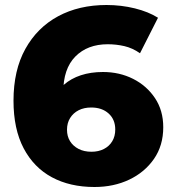

<svg xmlns="http://www.w3.org/2000/svg" viewBox="-20 -734 689 768"><path d="M358 14Q260 14 187.5 -25Q115 -64 74.5 -141Q34 -218 34 -331Q34 -453 81.5 -538.5Q129 -624 212.5 -669Q296 -714 406 -714Q465 -714 519.5 -700.5Q574 -687 612 -663L540 -521Q510 -542 477.5 -549.5Q445 -557 411 -557Q330 -557 281.5 -508Q233 -459 233 -365Q233 -348 233.5 -329.5Q234 -311 237 -292L187 -333Q207 -370 235.5 -395Q264 -420 303.5 -433Q343 -446 392 -446Q458 -446 512.5 -418.5Q567 -391 600 -341.5Q633 -292 633 -225Q633 -152 596 -98.5Q559 -45 497 -15.5Q435 14 358 14ZM346 -127Q374 -127 395.5 -138Q417 -149 429 -169Q441 -189 441 -216Q441 -256 414.5 -280Q388 -304 345 -304Q316 -304 294.5 -293Q273 -282 260.5 -262Q248 -242 248 -215Q248 -189 260 -169.5Q272 -150 294 -138.5Q316 -127 346 -127Z"/></svg>

Font: MOST Montserrat ExtraBold
Style: Regular
Weight: 800
Designer: Julieta Ulanovsky
Foundry: Julieta Ulanovsky
Version: Version 8.000;March 11, 2024;FontCreator 15.0.0.2926 64-bit